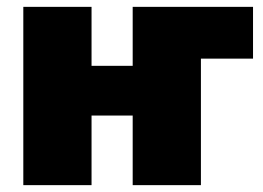

<svg xmlns="http://www.w3.org/2000/svg" viewBox="-20 -540 768 560"><path d="M48 0H247V-203H367V0H566V-369H718V-520H367V-348H247V-520H48Z"/></svg>

Font: Fixel Text Black
Style: Regular
Weight: 900
Width: 4
Designer: AlfaBravo + MacPaw
Foundry: Kyrylo Tkachov, Marchela Mozhyna, Serhii Makarenko, Maria Weinstein, Zakhar Kryvoshyya
Version: Version 1.211